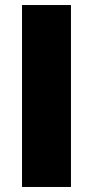

<svg xmlns="http://www.w3.org/2000/svg" viewBox="-20 -743 370 763"><path d="M67.5 -723H262V0H67.5Z"/></svg>

Font: Public Sans Black
Style: Regular
Weight: 900
Designer: The Public Sans Project Authors: Dan O. Williams and USWDS (Libre Franklin designed by Pablo Impallari and Rodrigo Fuenz
Version: Version 1.007